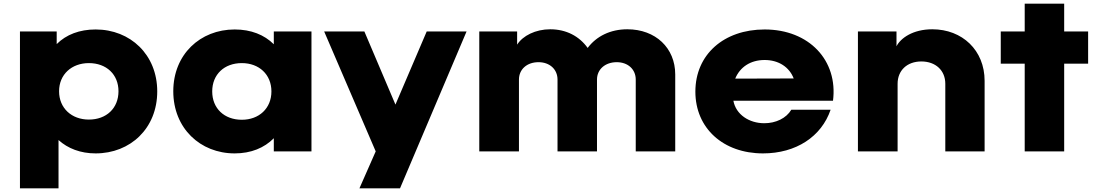

<svg xmlns="http://www.w3.org/2000/svg" viewBox="-20 -820 5936 1040"><path d="M300 -325.7C300 -416.8 368.3 -478.2 461.4 -478.2C556.4 -478.2 621.8 -416.8 621.8 -325.7C621.8 -233.7 556.4 -172.3 461.4 -172.3C368.3 -172.3 300 -233.7 300 -325.7ZM88.1 200H297V-61.4C347.5 -15.8 415.8 10.9 498 10.9C686.1 10.9 831.7 -124.8 831.7 -324.8C831.7 -523.8 686.1 -660.4 498 -660.4C410.9 -660.4 338.6 -632.7 287.1 -581.2V-649.5H88.1Z M1129.5 -324.8C1129.5 -416.8 1194.8 -478.2 1289.9 -478.2C1382.9 -478.2 1450.2 -416.8 1450.2 -324.8C1450.2 -232.7 1382.9 -171.3 1289.9 -171.3C1194.8 -171.3 1129.5 -232.7 1129.5 -324.8ZM1251.2 10.9C1339.4 10.9 1411.6 -18.8 1463.1 -71.3V0H1667.1V-649.5H1463.1V-580.2C1411.6 -631.7 1339.4 -660.4 1251.2 -660.4C1064.1 -660.4 918.6 -524.8 918.6 -325.7C918.6 -125.7 1064.1 10.9 1251.2 10.9Z M1927 200H2146.8L2507.2 -649.5H2291.3L2122 -253.5L1953.7 -649.5H1735.9L2015.1 0Z M2576.1 0H2791V-389.1C2791 -444.6 2834.5 -483.2 2896.9 -483.2C2957.3 -483.2 2999.9 -444.6 2999.9 -389.1V0H3213.7V-389.1C3213.7 -444.6 3258.3 -483.2 3320.7 -483.2C3381.1 -483.2 3423.6 -444.6 3423.6 -389.1V0H3637.5V-416.8C3637.5 -560.4 3530.6 -661.4 3378.1 -661.4C3286 -661.4 3210.8 -623.8 3163.2 -560.4C3117.7 -623.8 3047.4 -661.4 2960.3 -661.4C2881.1 -661.4 2811.8 -626.7 2781.1 -578.2V-649.5H2576.1Z M3962.4 -394.1C3988.1 -456.4 4044.6 -495 4121.8 -495C4198 -495 4255.5 -456.4 4279.2 -395ZM4112.9 10.9C4292.1 10.9 4429.7 -80.2 4479.2 -225.7H4266.4C4238.6 -179.2 4182.2 -152.5 4119.8 -152.5C4038.6 -152.5 3966.4 -199 3952.5 -274.3H4492.1C4519.8 -492.1 4363.4 -660.4 4121.8 -660.4C3901 -660.4 3746.6 -524.8 3746.6 -323.8C3746.6 -124.8 3898 10.9 4112.9 10.9Z M4627.1 0H4842V-366.3C4842 -438.6 4893.5 -487.1 4970.7 -487.1C5047.9 -487.1 5100.4 -438.6 5100.4 -366.3V0H5313.3V-382.2C5313.3 -547.5 5192.5 -661.4 5030.1 -661.4C4924.1 -661.4 4857.8 -612.9 4836 -569.3V-649.5H4627.1Z M5530.5 0H5744.3V-475.2H5874V-649.5H5744.3V-800H5530.5V-649.5H5400.8V-475.2H5530.5Z"/></svg>

Font: Calandify
Style: Semi Bold
Weight: 700
Designer: Brittany Allen
Foundry: Brittany Allen
Version: Version 1.0; ttfautohint (v1.8.4.7-5d5b)